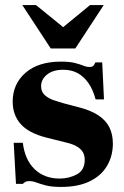

<svg xmlns="http://www.w3.org/2000/svg" viewBox="-20 -725 490 757"><path d="M221 12Q183 12 160.5 6Q138 0 123.5 -5.5Q109 -11 95 -11Q85 -11 79.5 -7.5Q74 -4 70 0H43L34 -162H70Q78 -95 116.5 -58Q155 -21 215 -21Q252 -21 283 -37.5Q314 -54 314 -95Q314 -113 306.5 -125.5Q299 -138 283 -147.5Q267 -157 241 -163L165 -182Q93 -200 61.5 -236Q30 -272 30 -324Q30 -394 80.5 -438Q131 -482 220 -482Q254 -482 274 -477Q294 -472 307.5 -466.5Q321 -461 333 -461Q344 -461 348.5 -466Q353 -471 356 -479H383L390 -333H357Q347 -371 329 -397Q311 -423 286.5 -436.5Q262 -450 229 -450Q189 -450 165.5 -431Q142 -412 142 -385Q142 -363 156.5 -350Q171 -337 191.5 -330Q212 -323 230 -318L287 -303Q339 -290 369 -269.5Q399 -249 412 -221.5Q425 -194 425 -159Q425 -110 402 -71Q379 -32 333.5 -10Q288 12 221 12ZM180 -534 68 -705H122L229 -618L335 -705H389L277 -534Z"/></svg>

Font: Frank Ruhl Libre Black
Style: Regular
Weight: 900
Designer: Yanek Iontef
Foundry: Fontef
Version: Version 6.004